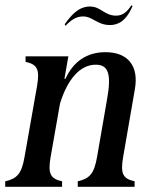

<svg xmlns="http://www.w3.org/2000/svg" viewBox="-39 -716 592 736"><path d="M-19 0H199V-21C154 -31 144 -50 155 -114L191 -319C221 -416 270 -468 328 -468C377 -468 389 -432 371 -333L333 -114C322 -50 304 -31 259 -21V0H477V-21C432 -31 422 -50 433 -114L478 -374C494 -465 450 -516 365 -516C294 -516 242 -480 212 -414H208L223 -500H59V-479C104 -469 114 -450 103 -386L55 -114C44 -50 26 -31 -19 -21ZM209 -623 212 -617C232 -638 252 -653 279 -653C317 -653 333 -620 383 -620C413 -620 445 -635 469 -693L465 -696C449 -672 433 -656 406 -656C361 -656 348 -691 306 -691C259 -691 231 -653 209 -623Z"/></svg>

Font: RL Madena Oblique
Style: Regular
Weight: 400
Italic angle: -10°
Designer: I Kadek Wantara Putra
Foundry: Roughlines ID
Version: Version 1.000;Glyphs 3.1.2 (3151)